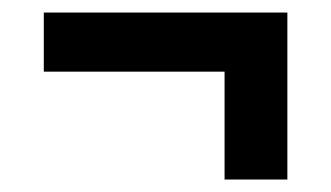

<svg xmlns="http://www.w3.org/2000/svg" viewBox="-20 -498 528 306"><path d="M49.8 -383.8V-478H438V-211.9H337.9V-383.8Z"/></svg>

Font: LT Hoop SemBd
Style: Regular
Weight: 600
Designer: Daniel Lyons
Foundry: LyonsType
Version: Version 1.000